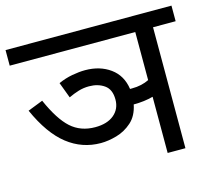

<svg xmlns="http://www.w3.org/2000/svg" viewBox="-92 -734 940 845"><g transform="rotate(-15 378.0 -311.0)"><path d="M192 -420Q223 -434 255.5 -440Q288 -446 315 -446Q382 -446 429 -412Q476 -378 485 -315Q489 -315 493 -315Q517 -315 536.5 -319.5Q556 -324 572 -332V-551H0V-622H756V-551H653V0H572V-256Q532 -245 484 -245H483Q473 -195 442 -167.5Q411 -140 372.5 -129Q334 -118 300 -118Q215 -118 147.5 -171Q80 -224 29 -338L98 -365Q139 -272 183.5 -232Q228 -192 294 -192Q349 -192 380 -218Q411 -244 411 -287Q411 -333 382.5 -353Q354 -373 313 -373Q288 -373 265 -366Q242 -359 219 -348Z"/></g></svg>

Font: Noto Sans Living
Style: Regular
Weight: 400
Designer: Monotype Design Team
Foundry: Monotype Imaging Inc.
Version: Version 2.013; ttfautohint (v1.8.4.7-5d5b)